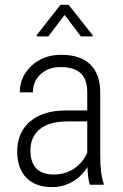

<svg xmlns="http://www.w3.org/2000/svg" viewBox="-20 -765 511 795"><path d="M363.8 -619.1V-614.3H314.9L247.6 -703.1L180.2 -614.3H132.3V-620.1L230.5 -745.1H264.2ZM351.6 0Q344.2 -25.4 341.8 -73.2Q317.4 -33.7 279.1 -12Q240.7 9.8 195.8 9.8Q127.4 9.8 89.4 -28.8Q51.3 -67.4 51.3 -138.7Q51.3 -216.3 104.2 -261.7Q157.2 -307.1 250.5 -307.6H341.3V-381.3Q341.3 -438 313.2 -462.6Q285.2 -487.3 231 -487.3Q180.7 -487.3 148.4 -458Q116.2 -428.7 116.2 -382.3L62 -382.8Q62 -447.8 110.8 -492.9Q159.7 -538.1 233.4 -538.1Q313 -538.1 354 -498Q395 -458 395 -381.3V-122.1Q395 -44.4 409.2 -5.9V0ZM202.6 -42.5Q250.5 -42.5 287.4 -67.4Q324.2 -92.3 341.3 -133.8V-262.2H255.4Q181.2 -261.2 143.6 -229.2Q106 -197.3 106 -143.1Q106 -42.5 202.6 -42.5Z"/></svg>

Font: TypoPRO Roboto
Style: Regular
Weight: 300
Designer: Google
Version: Version 2.136; 2016